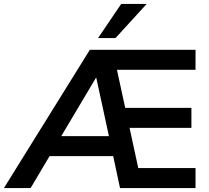

<svg xmlns="http://www.w3.org/2000/svg" viewBox="-56 -959 1068 979"><path d="M-36 0 402 -705H941V-603H503L533 -637L590 -374L547 -409H920V-307H569L597 -342L657 -65L611 -102H941V0H556L513 -201L555 -163H169L217 -197L100 0ZM433 -562 238 -234 229 -265H531L507 -230L435 -562ZM444 -765 562 -939H692L533 -765Z"/></svg>

Font: NunitoSans3
Style: Bold
Weight: 700
Designer: Vernon Adams
Foundry: Vernon Adams
Version: Version 3.101;gftools[0.9.27]